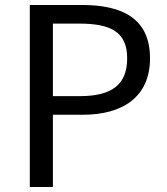

<svg xmlns="http://www.w3.org/2000/svg" viewBox="-20 -753 672 773"><path d="M100 0H193V-291H314C474 -291 584 -363 584 -518C584 -678 474 -733 309 -733H100ZM193 -366V-658H298C427 -658 492 -624 492 -518C492 -413 431 -366 302 -366Z"/></svg>

Font: Noto Sans T Chinese Regular
Style: Regular
Weight: 400
Designer: Ryoko NISHIZUKA (kana & ideographs); Paul D. Hunt (Latin, Greek & Cyrillic); Wenlong ZHANG (bopomofo); Sandoll Communica
Foundry: Adobe Systems Incorporated
Version: Version 1.000;PS 1;hotconv 1.0.78;makeotf.lib2.5.61930